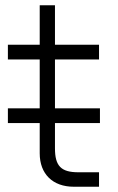

<svg xmlns="http://www.w3.org/2000/svg" viewBox="-20 -710 450 730"><path d="M131 -242V-127C131 -48.5 180.5 0 260.5 0H356.5V-55H278C212 -55 189 -79 189 -146V-242H360V-298H189V-484H356.5V-540H189V-690H131V-540H10V-484H131V-298H10V-242Z"/></svg>

Font: Vela Sans Light
Style: Regular
Weight: 300
Designer: Principal design: Mikhail Sharanda - project Manrope.
Design modification: Ravid Balaliev
Foundry: Mikhail Sharanda
Version: Version 1.001